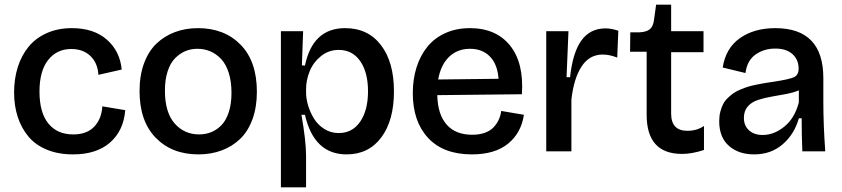

<svg xmlns="http://www.w3.org/2000/svg" viewBox="-20 -655 3643 831"><path d="M295.9 13.2Q231.4 13.2 181.9 -7.6Q132.3 -28.3 102.1 -65.2Q71.8 -102.1 56.4 -149.9Q41 -197.8 41 -254.9Q41 -314 56.9 -364.3Q72.8 -414.6 103.5 -452.4Q134.3 -490.2 182.4 -511.7Q230.5 -533.2 291 -533.2Q385.7 -533.2 442.4 -483.6Q499 -434.1 506.8 -354L405.8 -331.1Q403.3 -380.9 372.1 -411.9Q340.8 -442.9 288.1 -442.9Q226.1 -442.9 188.5 -395.5Q150.9 -348.1 150.9 -258.8Q150.9 -168 189.2 -120.6Q227.5 -73.2 296.9 -73.2Q356.4 -73.2 388.2 -107.2Q419.9 -141.1 422.9 -194.8L522 -178.2Q515.1 -89.8 456.5 -38.3Q397.9 13.2 295.9 13.2Z M838.9 13.2Q724.1 13.2 654.1 -58.6Q584 -130.4 584 -261.2Q584 -328.1 603.3 -380.6Q622.6 -433.1 657 -466.1Q691.4 -499 737.1 -516.1Q782.7 -533.2 836.9 -533.2Q951.2 -533.2 1021.5 -461.4Q1091.8 -389.6 1091.8 -257.8Q1091.8 -190.9 1072.5 -138.4Q1053.2 -85.9 1018.8 -53.2Q984.4 -20.5 938.7 -3.7Q893.1 13.2 838.9 13.2ZM841.8 -73.2Q870.1 -73.2 894.8 -83.3Q919.4 -93.3 939.2 -114Q959 -134.8 970.5 -170.4Q981.9 -206.1 981.9 -252.9Q981.9 -302.2 970 -339.8Q958 -377.4 937 -399.7Q916 -421.9 890.1 -432.9Q864.3 -443.8 834 -443.8Q806.2 -443.8 782 -433.6Q757.8 -423.3 737.5 -402.8Q717.3 -382.3 705.6 -346.4Q693.8 -310.5 693.8 -263.2Q693.8 -168.5 735.8 -120.8Q777.8 -73.2 841.8 -73.2Z M1195.8 155.8V-272.9V-520H1292L1286.6 -372.1L1299.8 -371.1Q1333.5 -533.2 1473.6 -533.2Q1572.8 -533.2 1628.9 -459.7Q1685.1 -386.2 1685.1 -259.8Q1685.1 -133.8 1630.4 -60.3Q1575.7 13.2 1480 13.2Q1338.9 13.2 1299.8 -158.2H1284.7Q1304.7 -43.9 1304.7 19V155.8ZM1445.8 -79.1Q1505.4 -79.1 1539.1 -128.7Q1572.8 -178.2 1572.8 -259.8Q1572.8 -341.8 1539.1 -390.4Q1505.4 -439 1445.8 -439Q1402.8 -439 1369.6 -412.4Q1336.4 -385.7 1320.6 -347.4Q1304.7 -309.1 1304.7 -268.1V-254.9Q1304.7 -228 1313.5 -198.5Q1322.3 -168.9 1338.9 -141.8Q1355.5 -114.7 1383.5 -96.9Q1411.6 -79.1 1445.8 -79.1Z M2022.5 13.2Q1898.9 13.2 1832.8 -58.1Q1766.6 -129.4 1766.6 -252Q1766.6 -312 1782.7 -363Q1798.8 -414.1 1829.3 -452.1Q1859.9 -490.2 1907.2 -511.7Q1954.6 -533.2 2013.7 -533.2Q2127 -533.2 2187.5 -458Q2248 -382.8 2238.8 -247.1L1872.6 -243.2Q1874.5 -159.2 1913.3 -115.5Q1952.1 -71.8 2023.4 -71.8Q2054.7 -71.8 2078.4 -80.3Q2102.1 -88.9 2116.2 -104Q2130.4 -119.1 2138.4 -136.5Q2146.5 -153.8 2149.4 -174.8L2247.6 -158.2Q2235.8 -79.6 2179 -33.2Q2122.1 13.2 2022.5 13.2ZM2014.6 -443.8Q1959.5 -443.8 1923.6 -408.9Q1887.7 -374 1876.5 -311L2137.7 -314Q2133.3 -376.5 2100.6 -410.2Q2067.9 -443.8 2014.6 -443.8Z M2344.2 0V-266.1V-520H2440.4L2432.1 -320.8H2447.3Q2458.5 -427.2 2496.3 -479.7Q2534.2 -532.2 2601.1 -532.2Q2625 -532.2 2656.2 -522L2651.4 -405.8Q2618.2 -418.9 2588.4 -418.9Q2531.2 -418.9 2497.3 -367.4Q2463.4 -315.9 2453.1 -224.1V0Z M2932.1 11.2Q2778.8 11.2 2778.8 -158.2V-431.2H2707L2708 -515.1H2748Q2779.3 -516.6 2793.7 -529.5Q2808.1 -542.5 2811 -571.8L2819.8 -634.8H2884.8V-520H3024.9V-429.2H2884.8V-163.1Q2884.8 -88.9 2955.1 -88.9Q2996.6 -88.9 3026.9 -109.9V-5.9Q2975.1 11.2 2932.1 11.2Z M3243.7 13.2Q3176.8 13.2 3134.8 -23.7Q3092.8 -60.5 3092.8 -130.9Q3092.8 -152.8 3097.7 -171.6Q3102.5 -190.4 3109.9 -204.6Q3117.2 -218.8 3129.9 -231Q3142.6 -243.2 3154.8 -251.7Q3167 -260.3 3185.3 -267.8Q3203.6 -275.4 3218 -279.8Q3232.4 -284.2 3253.9 -288.6Q3275.4 -293 3289.6 -295.4Q3303.7 -297.9 3325.7 -300.8Q3396 -311.5 3416.3 -320.8Q3436.5 -330.1 3436.5 -357.9Q3436.5 -397 3409.9 -420.9Q3383.3 -444.8 3335.4 -444.8Q3286.6 -444.8 3250 -418.9Q3213.4 -393.1 3206.5 -338.9L3107.9 -362.8Q3121.1 -446.8 3182.6 -490Q3244.1 -533.2 3335.4 -533.2Q3543.5 -533.2 3543.5 -316.9V-214.8Q3543.5 -115.2 3551.8 0H3452.6Q3449.7 -68.8 3449.7 -143.1H3437.5Q3418.5 -74.7 3367.9 -30.8Q3317.4 13.2 3243.7 13.2ZM3280.8 -70.8Q3330.6 -70.8 3375.2 -107.4Q3419.9 -144 3437.5 -211.9V-264.2Q3417.5 -254.9 3383.3 -248.3Q3349.1 -241.7 3319.6 -236.8Q3290 -231.9 3261.5 -222.7Q3232.9 -213.4 3216.3 -194.1Q3199.7 -174.8 3199.7 -145Q3199.7 -110.8 3221.9 -90.8Q3244.1 -70.8 3280.8 -70.8Z"/></svg>

Font: Bricolage Grotesque Medium
Style: Regular
Weight: 500
Designer: Mathieu Triay
Foundry: Atelier Triay
Version: Version 1.000;gftools[0.9.30]